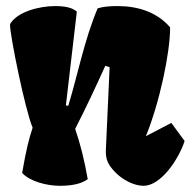

<svg xmlns="http://www.w3.org/2000/svg" viewBox="-20 -596 622 626"><path d="M52.2 -32.2C77.1 -4.4 133.3 9.8 174.8 9.8C213.4 9.8 244.1 3.9 266.1 -11.7C254.4 -78.1 241.2 -128.4 225.1 -175.8C261.7 -247.1 291.5 -311.5 323.2 -381.3L337.4 -377L325.2 -107.9C323.7 -76.7 332 -59.1 355 -35.2C378.9 -9.8 417 9.8 447.8 9.8C503.9 9.8 561 -73.7 582 -136.2L538.6 -195.3L455.6 -151.9C500 -260.3 534.7 -423.3 534.7 -506.8C490.2 -558.6 426.3 -576.2 363.3 -576.2C339.8 -576.2 316.9 -574.7 298.3 -568.8C254.9 -465.3 234.9 -357.9 202.6 -251L194.8 -252.4L230.5 -558.1C215.3 -571.8 189.9 -576.2 159.7 -576.2C106.9 -576.2 36.1 -557.1 13.2 -518.1C13.2 -517.1 12.7 -516.1 12.7 -514.6C12.7 -480 62 -236.8 86.4 -179.7C73.7 -140.6 65.9 -110.8 52.2 -32.2Z"/></svg>

Font: Fruktur
Style: Regular
Weight: 400
Designer: Viktoriya Grabowska
Foundry: Viktoriya Grabowska
Version: Version 1.002